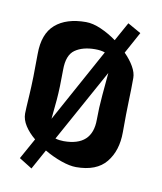

<svg xmlns="http://www.w3.org/2000/svg" viewBox="-67 -575 552 656"><g transform="rotate(10 208.5 -247.0)"><path d="M235 -5Q213 -5 183 -15.5Q153 -26 124 -43L86 26L41 -2L81 -74Q59 -92 45.5 -113Q32 -134 32 -155Q32 -167 35.5 -221.5Q39 -276 39 -363Q39 -433 77 -466Q115 -499 183 -499Q207 -499 235.5 -486.5Q264 -474 290 -455L326 -520L372 -494L331 -419Q351 -399 363 -378Q375 -357 375 -339Q375 -301 373.5 -260Q372 -219 372 -150Q372 -86 339 -45.5Q306 -5 235 -5ZM134 -325Q134 -263 130.5 -221Q127 -179 124 -153L264 -408Q250 -413 230 -413Q187 -413 160.5 -394.5Q134 -376 134 -325ZM178 -85Q277 -85 277 -177Q277 -217 281 -262.5Q285 -308 288 -341L149 -89Q163 -85 178 -85Z"/></g></svg>

Font: Jaini
Style: Regular
Weight: 400
Designer: Maithili Shingre, Girish Dalvi (Devanagari), Taresh Vohra (Latin)
Foundry: Ek Type
Version: Version 2.000; ttfautohint (v1.8.4.7-5d5b)